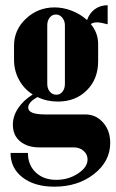

<svg xmlns="http://www.w3.org/2000/svg" viewBox="-20 -533 438 728"><path d="M186 174.8Q110.8 174.8 65.4 139.6Q20 104.5 20 46.9H85.9Q85.9 92.8 115.5 120.8Q145 148.9 193.8 148.9Q239.3 148.9 275.6 125Q312 101.1 312 71.8Q312 52.2 297.1 39.1Q282.2 25.9 259.8 25.9H129.9Q83.5 25.9 56.2 2.9Q28.8 -20 28.8 -60.1Q28.8 -92.3 48.3 -122.1Q67.9 -151.9 104 -174.8Q70.3 -196.3 51.8 -231Q33.2 -265.6 33.2 -306.2V-359.9Q33.2 -419.9 78.6 -462.4Q124 -504.9 187 -504.9Q219.7 -504.9 252.4 -492.2Q285.2 -479.5 310.1 -457Q319.3 -483.4 339.8 -498.3Q360.4 -513.2 388.2 -513.2V-440.9Q361.8 -448.2 347.2 -448.2Q334 -448.2 324.2 -441.9Q352.1 -408.2 352.1 -366.2V-300.8Q352.1 -233.4 309.3 -190.7Q266.6 -147.9 199.2 -147.9Q157.2 -147.9 122.1 -165Q86.9 -145.5 86.9 -125Q86.9 -99.1 150.9 -99.1H303.2Q343.8 -99.1 370.8 -68.4Q397.9 -37.6 397.9 8.8Q397.9 78.6 336.7 126.7Q275.4 174.8 186 174.8ZM159.2 -214.8Q159.2 -197.3 168.9 -185.5Q178.7 -173.8 193.8 -173.8Q208 -173.8 217 -185.3Q226.1 -196.8 226.1 -214.8V-437Q226.1 -454.1 216.1 -466.1Q206.1 -478 191.9 -478Q177.7 -478 168.5 -466.3Q159.2 -454.6 159.2 -437Z"/></svg>

Font: Moniqa Black Heading
Style: Regular
Weight: 900
Designer: Rajesh Rajput
Foundry: Rajesh Rajput
Version: Version 1.000